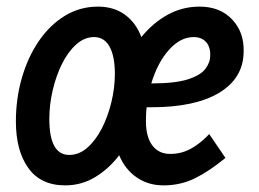

<svg xmlns="http://www.w3.org/2000/svg" viewBox="-20 -549 783 580"><path d="M28 -182Q28 -251 46 -313.5Q64 -376 97 -424.5Q130 -473 175.5 -501Q221 -529 276 -529Q324 -529 357.5 -504.5Q391 -480 407 -437Q442 -480 486.5 -504.5Q531 -529 583 -529Q645 -529 681.5 -490Q718 -451 716 -392Q715 -313 642.5 -269Q570 -225 437 -225Q430 -225 423 -225Q421 -209 421 -193Q419 -140 438.5 -112Q458 -84 494 -84Q528 -84 557 -100Q586 -116 612 -144L661 -72Q614 -33 570 -11Q526 11 474 11Q428 11 393 -13Q358 -37 340 -80Q309 -39 267.5 -14Q226 11 177 11Q103 11 65.5 -41.5Q28 -94 28 -182ZM565 -437Q525 -437 490.5 -398.5Q456 -360 437 -297Q508 -297 546.5 -309Q585 -321 600 -340.5Q615 -360 615 -381Q616 -407 602.5 -422Q589 -437 565 -437ZM129 -190Q129 -81 189 -81Q219 -81 244 -103Q269 -125 287.5 -161Q306 -197 316.5 -240.5Q327 -284 327 -326Q327 -379 311 -408Q295 -437 264 -437Q235 -437 210 -414.5Q185 -392 167 -355.5Q149 -319 139 -275.5Q129 -232 129 -190Z"/></svg>

Font: Radio Canada Condensed Medium
Style: Italic
Weight: 500
Width: 3
Italic angle: -12°
Designer: Charles Daoud, Etienne Aubert Bonn, Alexandre Saumier Demers, Jacques Le Bailly
Foundry: Radio-Canada
Version: Version 2.104; ttfautohint (v1.8.4.7-5d5b);gftools[0.9.28.de